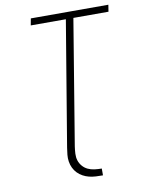

<svg xmlns="http://www.w3.org/2000/svg" viewBox="-98 -803 797 1056"><g transform="rotate(-10 300.0 -275.5)"><path d="M390 184Q370 184 350.5 183Q331 182 313 177.5Q295 173 278.5 164Q262 155 249.5 142Q237 129 229 112.5Q221 96 218 77Q215 58 217 38.5Q219 19 222 0L338 -697H142L149 -735H582L576 -697H380L265 0Q262 20 261 40.5Q260 61 265.5 78.5Q271 96 283.5 110.5Q296 125 313 133Q330 141 350 143.5Q370 146 390 146Z"/></g></svg>

Font: Iosevka Curly XLtExObl
Style: Regular
Weight: 200
Width: 7
Italic angle: -9°
Monospace: yes
Designer: Belleve Invis
Foundry: Belleve Invis
Version: Version 11.0.1; ttfautohint (v1.8.3)